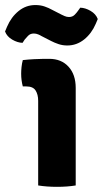

<svg xmlns="http://www.w3.org/2000/svg" viewBox="-67 -736 408 762"><path d="M233.5 0Q200.5 5.5 159 5.5Q118.5 5.5 84.5 0V-336Q84.5 -361 74.2 -377Q64 -393 37.5 -393H23.5Q17 -417.5 17 -443.5Q17 -456 18.5 -470.2Q20 -484.5 23.5 -497.5Q45.5 -500 68.8 -501.2Q92 -502.5 107.5 -502.5H128.5Q176.5 -502.5 205 -471.2Q233.5 -440 233.5 -387ZM96.5 -593.5Q93 -596 84.5 -599.5Q76 -603 67 -603Q53 -603 44 -593.5Q35 -584 31 -579L22.5 -566Q2.5 -566.5 -18.5 -578.8Q-39.5 -591 -47 -611L-39 -630Q-22.5 -668.5 6.8 -692.2Q36 -716 73.5 -716Q94 -716 110.8 -710Q127.5 -704 137 -698.5L177 -678Q181 -676 189.5 -672.2Q198 -668.5 207 -668.5Q221 -668.5 230 -678Q239 -687.5 242.5 -693L251.5 -705.5Q271.5 -705 292.5 -692.8Q313.5 -680.5 321 -660.5L313 -641.5Q296.5 -603 266.8 -579.2Q237 -555.5 200 -555.5Q181.5 -555.5 165.2 -561Q149 -566.5 136.5 -573Z"/></svg>

Font: Signika Negative Light
Style: Bold
Weight: 700
Version: Version 2.001